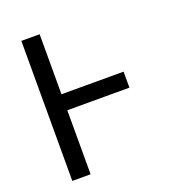

<svg xmlns="http://www.w3.org/2000/svg" viewBox="-133 -841 866 947"><g transform="rotate(-20 300.0 -367.5)"><path d="M85 0V-735H181V-420H507V-336H181V0Z"/></g></svg>

Font: Iosevka Custom Medium Extended
Style: Regular
Weight: 500
Width: 7
Monospace: yes
Designer: Belleve Invis
Foundry: Belleve Invis
Version: Version 11.2.4; ttfautohint (v1.8.4)